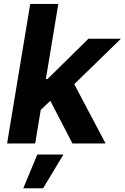

<svg xmlns="http://www.w3.org/2000/svg" viewBox="-20 -748 650 1001"><path d="M176.5 -159.9 205.6 -336H227.8L440.9 -545.9H610.2L329 -272.1H294.5ZM17 0 137.6 -727.5H284L163.4 0ZM357.7 0 233.5 -239.4 349 -343.3 530.4 0ZM101.4 233.6 174.4 57.6H310.8L204.6 233.6Z"/></svg>

Font: Adwaita Sans
Style: Italic
Weight: 400
Italic angle: -9.39999°
Designer: Rasmus Andersson
Foundry: rsms
Version: Version 4.001;git-9221beed3